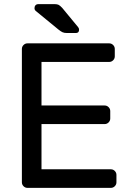

<svg xmlns="http://www.w3.org/2000/svg" viewBox="-20 -910 632 930"><path d="M86 0ZM181 -309H487Q498 -309 506 -317Q514 -325 514 -336V-372Q514 -383 506 -391Q498 -399 487 -399H181V-610H509Q520 -610 528 -618Q536 -626 536 -637V-673Q536 -684 528 -692Q520 -700 509 -700H113Q102 -700 94 -692Q86 -684 86 -673V-27Q86 -16 94 -8Q102 0 113 0H517Q528 0 536 -8Q544 -16 544 -27V-63Q544 -74 536 -82Q528 -90 517 -90H181ZM363 -766Q363 -750 347 -750H305Q291 -750 282.5 -754Q274 -758 263 -767L152 -858Q147 -863 147 -870Q147 -879 152 -884.5Q157 -890 166 -890H245Q257 -890 264 -886.5Q271 -883 282 -871L358 -779Q363 -774 363 -766Z"/></svg>

Font: Hezaedrus
Style: Regular
Weight: 400
Designer: Hubert & Fischer
Foundry: Hubert & Fischer
Version: Version 1.10;September 3, 2019;FontCreator 11.5.0.2425 64-bi